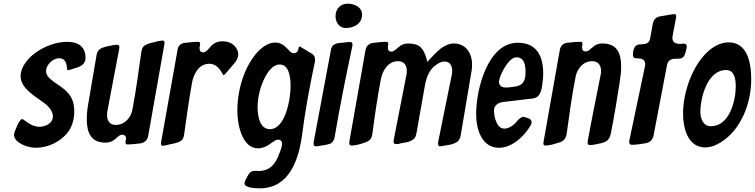

<svg xmlns="http://www.w3.org/2000/svg" viewBox="-20 -794 4097 1042"><path d="M100 -148C85 -148 56 -76 56 -63C56 -19 129 8 174 8C242 8 313 -26 353 -83C374 -114 383 -151 383 -190C383 -271 343 -303 282 -343C273 -350 264 -355 257 -362C242 -374 230 -389 230 -410C230 -443 269 -478 300 -478C331 -478 339 -455 342 -438C342 -437 342 -436 342 -435L343 -429C343 -428 343 -427 343 -426C344 -425 344 -424 344 -423V-420C344 -419 344 -418 344 -418L346 -416C346 -416 346 -415 346 -414L347 -413C350 -413 366 -416 371 -419C411 -430 444 -440 444 -481C444 -541 404 -567 345 -567C264 -567 165 -521 117 -452C102 -432 92 -406 92 -381C92 -332 131 -299 176 -266C187 -259 197 -252 208 -243C235 -226 267 -197 267 -162C267 -122 222 -106 195 -106C168 -106 147 -117 131 -128C123 -134 116 -139 110 -143L103 -147C102 -147 101 -147 100 -148Z M552 -20C579 -20 594 -29 606 -40C613 -45 618 -51 623 -55C630 -60 636 -63 643 -63C654 -63 664 -58 664 -43C664 -40 664 -38 663 -37C663 -34 663 -32 662 -31C661 -28 661 -25 661 -22C661 -14 664 -10 671 -10C683 -10 695 -11 707 -12L743 -16C764 -19 780 -34 784 -55L872 -553C872 -554 872 -554 872 -555L873 -559C873 -567 872 -574 863 -574C860 -574 854 -573 846 -572C845 -572 843 -572 841 -571L833 -569C832 -569 830 -569 828 -568C819 -565 810 -564 799 -561C790 -558 781 -556 774 -552C759 -545 750 -535 747 -512C732 -405 718 -301 698 -196C689 -153 655 -116 608 -116C573 -116 561 -141 561 -170C561 -180 562 -189 564 -198L627 -529C627 -530 627 -530 627 -531L628 -535C628 -544 626 -551 616 -551C605 -551 595 -550 584 -547L555 -541C528 -534 508 -524 504 -495L459 -231C454 -203 451 -175 451 -146C451 -73 475 -20 552 -20Z M1193 -386H1194C1195 -387 1195 -387 1195 -387L1197 -388C1202 -392 1205 -395 1207 -398L1253 -452C1266 -467 1273 -484 1273 -501C1273 -505 1272 -510 1271 -515C1256 -554 1227 -570 1184 -570C1159 -570 1132 -556 1118 -535L1113 -530C1111 -527 1109 -525 1106 -522L1096 -514C1093 -511 1088 -510 1083 -510C1064 -510 1063 -523 1063 -538L1065 -545C1066 -548 1066 -552 1066 -556C1066 -563 1063 -567 1057 -567C1044 -567 1031 -566 1018 -565L980 -561C961 -558 947 -545 944 -526L854 -21V-14C854 -7 856 -3 861 -3C865 -3 871 -4 879 -5L899 -10C902 -11 906 -12 910 -12L927 -16C936 -18 944 -21 952 -24C967 -31 976 -41 979 -62C992 -157 1005 -249 1022 -344C1030 -389 1057 -448 1116 -448C1153 -448 1173 -420 1189 -391C1190 -390 1191 -388 1193 -386Z M1602 -539V-538C1601 -536 1601 -536 1601 -535L1600 -532C1600 -531 1600 -531 1600 -530L1598 -523C1594 -511 1586 -505 1574 -505C1565 -505 1559 -511 1552 -516C1547 -523 1541 -529 1533 -536C1518 -551 1501 -563 1474 -563C1420 -563 1373 -513 1344 -468C1293 -389 1268 -286 1268 -193C1268 -116 1295 11 1380 11C1405 11 1426 1 1443 -11C1452 -18 1460 -23 1467 -27C1474 -33 1482 -36 1489 -36C1504 -36 1511 -26 1511 -13C1511 -10 1510 -5 1509 0L1506 12C1483 77 1461 134 1381 134L1369 133C1355 133 1343 134 1334 146C1331 149 1327 154 1324 161C1319 169 1307 192 1307 201C1307 225 1360 228 1390 228C1547 228 1600 79 1619 -59C1636 -192 1660 -322 1688 -454C1689 -459 1690 -464 1690 -468C1690 -485 1684 -496 1672 -503C1650 -516 1629 -529 1610 -540C1609 -541 1607 -541 1605 -541C1604 -541 1604 -541 1602 -539ZM1445 -93C1388 -93 1378 -168 1378 -211C1378 -268 1393 -327 1420 -378C1433 -402 1460 -444 1498 -444C1552 -444 1557 -366 1557 -327C1557 -256 1529 -93 1445 -93Z M1856 -642C1903 -642 1945 -667 1945 -714C1945 -754 1907 -774 1866 -774C1827 -774 1801 -745 1801 -706C1801 -671 1823 -642 1856 -642ZM1692 0C1703 0 1713 -1 1724 -4C1741 -6 1757 -9 1772 -14C1784 -21 1792 -29 1796 -49C1824 -216 1857 -378 1892 -543C1892 -544 1892 -544 1892 -545L1893 -550C1893 -559 1891 -566 1880 -566C1869 -566 1858 -565 1848 -563C1839 -562 1830 -562 1822 -561C1813 -560 1806 -558 1800 -555C1788 -551 1779 -542 1776 -523L1682 -21V-13C1682 -4 1685 0 1692 0Z M2299 -458 2295 -474C2279 -531 2258 -558 2197 -558C2170 -558 2155 -549 2143 -538C2136 -532 2130 -527 2125 -523C2120 -519 2113 -514 2105 -514C2085 -514 2085 -526 2085 -541C2085 -542 2085 -542 2085 -543L2086 -545C2086 -546 2086 -546 2086 -547C2087 -550 2087 -553 2087 -556C2087 -563 2084 -567 2077 -567C2053 -567 2028 -564 2003 -561C1983 -558 1968 -544 1964 -524L1876 -26V-18C1876 -9 1879 -4 1886 -4C1906 -4 1931 -10 1950 -17C1959 -19 1967 -22 1974 -26C1989 -33 1998 -45 2001 -68C2014 -168 2028 -264 2047 -364C2055 -407 2084 -462 2140 -462C2175 -462 2188 -437 2188 -409C2188 -398 2187 -390 2184 -379L2117 -36C2116 -34 2116 -31 2116 -27C2116 -17 2120 -12 2127 -12C2132 -12 2136 -13 2143 -13L2159 -17C2176 -20 2197 -22 2212 -31C2227 -38 2236 -47 2240 -70L2286 -330C2295 -377 2310 -420 2354 -447C2365 -454 2378 -460 2393 -460C2425 -460 2434 -433 2434 -410C2434 -398 2433 -388 2430 -379L2358 -24C2357 -22 2357 -19 2357 -15C2357 -5 2361 0 2369 0C2372 0 2377 -1 2384 -2C2385 -3 2387 -3 2388 -3L2396 -4C2397 -5 2399 -5 2400 -5C2404 -6 2408 -7 2411 -7L2418 -8C2421 -9 2425 -9 2429 -10C2456 -19 2473 -25 2480 -58L2540 -413C2541 -424 2542 -432 2542 -443C2542 -507 2507 -558 2443 -558C2416 -558 2394 -546 2371 -530C2348 -511 2329 -491 2310 -470Z M2688 8C2758 8 2825 -53 2860 -114C2863 -121 2865 -126 2865 -131C2865 -139 2861 -145 2854 -149C2851 -151 2846 -153 2841 -154C2839 -155 2837 -156 2835 -156L2826 -159C2824 -160 2822 -160 2819 -160C2814 -160 2808 -157 2801 -151H2800C2800 -150 2799 -150 2799 -150L2794 -145C2794 -145 2794 -145 2793 -144H2792C2775 -120 2746 -96 2718 -96C2693 -96 2679 -116 2672 -136C2664 -155 2661 -179 2661 -194C2661 -222 2684 -237 2707 -240L2867 -259C2911 -263 2919 -299 2924 -343C2927 -362 2928 -377 2928 -396C2928 -489 2893 -562 2790 -562C2627 -562 2564 -310 2564 -175C2564 -90 2596 8 2688 8ZM2688 -350C2688 -378 2738 -483 2782 -483C2827 -483 2832 -438 2832 -403C2832 -368 2826 -333 2780 -325L2752 -321C2743 -320 2733 -319 2724 -319C2708 -319 2688 -326 2688 -350Z M2940 -4C2949 -4 2960 -6 2975 -9C2990 -13 3002 -17 3013 -20C3037 -26 3051 -41 3055 -66C3070 -171 3083 -274 3104 -378C3112 -421 3145 -462 3194 -462C3229 -462 3242 -437 3242 -408C3242 -397 3241 -390 3238 -379C3215 -262 3191 -147 3170 -30C3170 -29 3170 -29 3170 -28L3169 -24C3169 -15 3170 -7 3181 -7C3192 -7 3203 -8 3215 -11L3233 -15C3264 -20 3287 -31 3294 -65C3313 -158 3328 -252 3343 -347C3348 -377 3351 -405 3351 -431C3351 -503 3331 -558 3250 -558C3223 -558 3209 -549 3197 -538C3190 -533 3185 -528 3180 -524C3174 -518 3167 -515 3159 -515C3139 -515 3139 -527 3139 -542C3139 -543 3139 -543 3139 -544L3140 -546C3140 -547 3140 -547 3140 -548C3141 -550 3141 -553 3141 -557C3141 -564 3138 -567 3132 -567C3108 -567 3083 -565 3059 -562C3036 -559 3022 -545 3018 -522L2930 -25C2930 -24 2930 -24 2930 -23L2929 -19C2929 -11 2930 -4 2940 -4Z M3410 -8C3429 -8 3462 -13 3481 -16C3505 -19 3523 -35 3527 -59L3600 -441C3604 -464 3622 -475 3642 -475C3675 -475 3691 -475 3699 -506C3702 -513 3703 -518 3704 -525C3706 -531 3707 -537 3707 -542C3707 -552 3702 -557 3691 -557C3686 -557 3682 -556 3675 -556C3668 -556 3663 -556 3656 -557C3643 -560 3629 -567 3629 -588C3629 -591 3629 -594 3630 -596C3630 -597 3630 -597 3630 -598L3631 -601C3631 -602 3631 -602 3631 -603L3649 -698C3650 -699 3650 -702 3650 -705C3650 -713 3647 -717 3641 -717C3638 -717 3635 -717 3632 -717C3630 -716 3628 -716 3627 -716L3608 -713C3607 -713 3605 -713 3603 -712L3561 -705C3540 -701 3528 -688 3523 -666L3509 -588C3504 -556 3482 -555 3463 -554C3460 -553 3456 -553 3451 -553C3447 -552 3443 -553 3440 -550C3432 -548 3426 -543 3423 -535C3418 -525 3415 -513 3415 -498C3415 -479 3424 -478 3440 -477C3463 -477 3482 -471 3482 -444L3481 -440C3481 -439 3481 -439 3481 -438L3396 -34C3395 -32 3395 -29 3395 -24C3395 -13 3400 -8 3410 -8Z M3807 6C3838 6 3867 -6 3894 -23C4004 -93 4057 -236 4057 -364C4057 -455 4035 -564 3935 -564C3898 -564 3865 -549 3834 -525C3741 -450 3687 -297 3687 -178C3687 -94 3715 6 3807 6ZM3838 -109C3795 -109 3781 -152 3781 -187C3781 -262 3818 -414 3921 -414C3968 -414 3973 -360 3973 -324C3973 -252 3941 -109 3838 -109Z"/></svg>

Font: Bangerz
Style: Regular
Weight: 400
Designer: vernon adams
Foundry: Vernon Adams
Version: Version 2.10;December 28, 2023;FontCreator 13.0.0.2683 64-bi